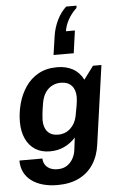

<svg xmlns="http://www.w3.org/2000/svg" viewBox="-67 -925 718 1156"><g transform="rotate(-5 292.0 -347.0)"><path d="M233 186Q185 186 145.5 175Q106 164 77 142.5Q48 121 32.5 90Q17 59 17 19H156Q156 38 165.5 54.5Q175 71 194.5 81Q214 91 242 91Q277 91 300 75Q323 59 336 34.5Q349 10 352 -17L361 -90Q334 -59 294.5 -39.5Q255 -20 206 -20Q154 -20 117 -43.5Q80 -67 60 -110.5Q40 -154 40 -212Q40 -268 55 -323Q70 -378 100.5 -423Q131 -468 178.5 -494.5Q226 -521 292 -521Q346 -521 386 -499Q426 -477 449 -432L508 -511H559L492 -36Q483 32 450.5 82Q418 132 363.5 159Q309 186 233 186ZM263 -116Q307 -116 337.5 -144.5Q368 -173 377 -217Q383 -248 388.5 -279.5Q394 -311 394 -332Q394 -376 371 -401Q348 -426 305 -426Q278 -426 254 -414Q230 -402 213 -377.5Q196 -353 189 -314Q182 -272 179.5 -247.5Q177 -223 177 -211Q177 -167 199 -141.5Q221 -116 263 -116ZM441 -880 439 -866Q407 -836 388 -801.5Q369 -767 364 -732H418L399 -596H277L294 -712Q301 -758 322 -802.5Q343 -847 378 -880Z"/></g></svg>

Font: Chivo Medium SemiBold
Style: Italic
Weight: 600
Italic angle: -8.05°
Version: Version 2.002